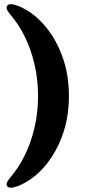

<svg xmlns="http://www.w3.org/2000/svg" viewBox="-20 -760 422 911"><path d="M307 -304.5Q307 -199.5 274 -112Q241 -24.5 185.8 36.5Q130.5 97.5 63.5 123.5Q25 137.5 14.5 124Q9 117 12.5 107.2Q16 97.5 30.5 80Q67.5 37.5 97 -22Q126.5 -81.5 143.5 -153Q160.5 -224.5 160.5 -304.5Q160.5 -384.5 143.5 -456.2Q126.5 -528 97 -587.2Q67.5 -646.5 30.5 -689Q16 -706.5 12.5 -716.2Q9 -726 14.5 -733.5Q25 -747 63.5 -733Q130.5 -707 185.8 -645.8Q241 -584.5 274 -497.2Q307 -410 307 -304.5Z"/></svg>

Font: Fraunces
Style: Bold
Weight: 700
Version: Version 1.000;[b76b70a41]